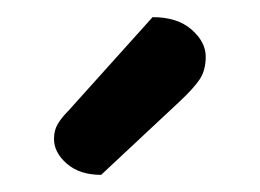

<svg xmlns="http://www.w3.org/2000/svg" viewBox="-20 -723 303 224"><path d="M60 -594 158 -703Q187 -703 203.5 -688.5Q220 -674 220 -657Q220 -641 213 -630.5Q206 -620 190 -605L98 -519Q73 -519 58 -532Q43 -545 43 -561Q43 -571 47.5 -578.5Q52 -586 60 -594Z"/></svg>

Font: Baloo Bhaijaan 2 Medium
Style: Regular
Weight: 500
Designer: Sanskriti Dholi, Noopur Datye and Ek Type
Foundry: Ek Type
Version: Version 1.701